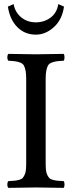

<svg xmlns="http://www.w3.org/2000/svg" viewBox="-20 -908 349 930"><path d="M201.2 -525.9V-120.1Q201.2 -99.1 202.6 -85Q204.1 -70.8 209 -60.8Q213.9 -50.8 219 -45.4Q224.1 -40 235.8 -36.9Q247.6 -33.7 257.8 -32.7Q268.1 -31.7 288.1 -30.8Q292.5 -26.4 292.5 -14.4Q292.5 -2.4 288.1 2Q198.2 0 154.8 0Q108.9 0 21 2Q15.6 -2.4 15.6 -14.4Q15.6 -26.4 21 -30.8Q40.5 -31.7 50.8 -32.7Q61 -33.7 72.8 -36.9Q84.5 -40 89.4 -45.4Q94.2 -50.8 99.1 -60.8Q104 -70.8 105.5 -85Q106.9 -99.1 106.9 -120.1V-525.9Q106.9 -549.8 104 -564.9Q101.1 -580.1 96.2 -589.6Q91.3 -599.1 79.8 -604Q68.4 -608.9 55.9 -610.8Q43.5 -612.8 21 -613.8Q15.6 -618.2 15.6 -630.4Q15.6 -642.6 21 -647Q112.8 -645 153.8 -645Q200.2 -645 288.1 -647Q292.5 -642.6 292.5 -630.4Q292.5 -618.2 288.1 -613.8Q265.1 -612.8 252.7 -610.8Q240.2 -608.9 228.5 -604Q216.8 -599.1 211.9 -589.6Q207 -580.1 204.1 -564.9Q201.2 -549.8 201.2 -525.9ZM45.9 -888.2Q53.2 -848.1 82.8 -824Q112.3 -799.8 153.8 -799.8Q194.3 -799.8 225.1 -822.8Q255.9 -845.7 262.2 -888.2L290 -876Q281.2 -813 241 -776.6Q200.7 -740.2 153.8 -740.2Q100.1 -740.2 64 -776.6Q27.8 -813 18.1 -876Z"/></svg>

Font: Common Serif News
Style: Regular
Weight: 450
Designer: Philipp H. Poll, Khaled Hosny
Foundry: Stefan Peev, Context Ltd.
Version: Version 1.026